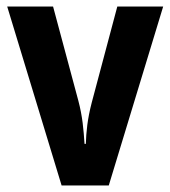

<svg xmlns="http://www.w3.org/2000/svg" viewBox="-20 -632 520 586"><path d="M168 -66H312L478 -612H338L260 -319C247 -269 243 -229 242 -193H238C235 -237 232 -276 219 -325L142 -612H2Z"/></svg>

Font: Noto Sans Malayalam UI Condensed
Style: Bold
Weight: 700
Width: 3
Designer: Jelle Bosma - Monotype Design Team
Foundry: Monotype Imaging Inc.
Version: Version 2.104